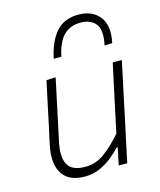

<svg xmlns="http://www.w3.org/2000/svg" viewBox="-115 -847 783 939"><g transform="rotate(-15 276.0 -377.0)"><path d="M200 9.5Q117.5 9.5 85 -41.8Q52.5 -93 71.5 -184Q76 -205.5 80.2 -225Q84.5 -244.5 90.5 -271Q103.5 -334 114.8 -386.5Q126 -439 138 -494.5L185 -497Q173 -441 161.8 -387.8Q150.5 -334.5 137.5 -273.5L119 -187Q103.5 -114 124.2 -75Q145 -36 213.5 -36Q267.5 -36 313 -70.2Q358.5 -104.5 400.5 -154L426 -273.5Q439 -333.5 450.2 -386.2Q461.5 -439 473.5 -494.5H519.5Q507.5 -439 496.5 -386Q485.5 -333 472 -270.5L461.5 -220.5Q448 -159 437.2 -107.5Q426.5 -56 414.5 0H371.5L389.5 -87.5H383.5Q366.5 -68 338.8 -45.2Q311 -22.5 275.8 -6.5Q240.5 9.5 200 9.5ZM456.5 -585Q472.5 -660 447.5 -691.8Q422.5 -723.5 371 -723.5Q319 -723.5 286.2 -691.5Q253.5 -659.5 238 -586.5H199Q217.5 -672 258.2 -718Q299 -764 370.5 -764Q441.5 -764 477.8 -717.8Q514 -671.5 495.5 -586.5Z"/></g></svg>

Font: Commissioner ExtraLight
Style: Italic
Weight: 200
Italic angle: -12°
Designer: Kostas Bartsokas
Foundry: Kostas Bartsokas
Version: Version 1.000; ttfautohint (v1.8.3)